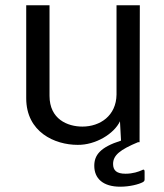

<svg xmlns="http://www.w3.org/2000/svg" viewBox="-20 -538 620 725"><path d="M515 105C504 110 482 118 454 118C421 118 407 106 407 81C407 48 434 27 501 -1H507L508 -518H420V-181C419 -101 358 -60 291 -60C235 -60 167 -88 167 -176V-518H79V-167C79 -39 187 9 273 9C341 10 411 -33 433 -80L437 -7C358 18 336 48 336 88C336 136 369 167 434 167C470 167 504 158 519 150C524 147 526 145 526 139V110C526 103 523 100 515 105Z"/></svg>

Font: United Sans
Style: Regular
Weight: 400
Designer: Pablo Impallari, Rodrigo Fuenzalida (Modified by Dan O. Williams)
Version: Version 1.000;PS 001.000;hotconv 1.0.88;makeotf.lib2.5.64775